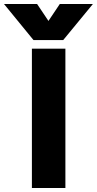

<svg xmlns="http://www.w3.org/2000/svg" viewBox="-122 -943 486 963"><path d="M-102 -923H64L121 -838L178 -923H344L195 -742H46ZM38 -699H206V0H38Z"/></svg>

Font: Readiness
Style: Bold
Weight: 700
Designer: Katatrad Team
Foundry: CadsonDemak
Version: Version 1.00;January 16, 2020;FontCreator 12.0.0.2550 64-bit